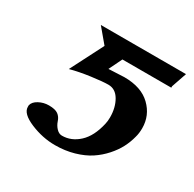

<svg xmlns="http://www.w3.org/2000/svg" viewBox="-107 -547 680 673"><g transform="rotate(30 232.5 -210.5)"><path d="M307.1 -141.1Q310.1 -152.8 310.1 -168.9Q310.1 -208 293.5 -236.6Q276.9 -265.1 248 -265.1Q226.1 -265.1 180.9 -259Q135.7 -252.9 100.1 -243.2L168 -376L120.1 -433.1H464.8L443.8 -372.1V-366.2H246.1Q221.2 -314.5 220.2 -313L283.2 -315.9Q352.1 -315.9 389.4 -279.8Q426.8 -243.7 426.8 -191.9Q426.8 -171.4 421.9 -154.8Q416 -131.3 404.3 -108.6Q392.6 -85.9 372.8 -63.7Q353 -41.5 327.9 -24.9Q302.7 -8.3 267.1 2Q231.4 12.2 190.9 12.2Q140.6 12.2 91.3 -8.5Q42 -29.3 42 -56.2V-63Q45.4 -78.1 64 -88.1Q82.5 -98.1 104 -98.1Q129.4 -98.1 141.4 -89.4Q153.3 -80.6 158.2 -64.9Q163.1 -50.3 173.3 -39.6Q183.6 -28.8 195.8 -28.8Q233.4 -28.8 263.9 -56.9Q294.4 -85 307.1 -141.1Z"/></g></svg>

Font: Linux Libertine G
Style: Semibold Italic
Weight: 600
Italic angle: -11.5°
Designer: Philipp H. Poll
Foundry: Philipp H. Poll
Version: Version 5.1.1